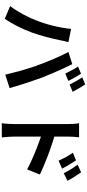

<svg xmlns="http://www.w3.org/2000/svg" viewBox="546 -1428 939 2070"><g transform="rotate(90 1015.0 -392.5)"><path d="M969 -707C951 -742 916 -804 890 -842L813 -810C840 -773 871 -715 891 -674L969 -707ZM852 -661C833 -698 799 -760 774 -797L697 -765C724 -727 752 -668 773 -627L852 -661ZM929 -27C915 -77 896 -141 875 -205L872 -215C852 -275 832 -333 816 -376C802 -409 786 -450 768 -492L764 -502C732 -577 696 -655 671 -703L540 -661C562 -622 589 -564 615 -502L619 -493C623 -484 626 -476 630 -467L634 -457C634 -456 635 -454 636 -452L640 -442C656 -404 670 -366 682 -332C684 -327 687 -321 689 -315L692 -306C702 -276 713 -245 722 -213L725 -204C731 -185 736 -165 742 -146L745 -136C746 -131 747 -126 749 -121L751 -112C756 -94 761 -76 765 -58L768 -48L770 -38C771 -37 771 -35 771 -33L774 -24C774 -22 775 -20 775 -19L777 -9C779 -2 780 4 782 10L784 20L929 -27ZM328 -261C363 -354 397 -491 411 -561C415 -583 425 -631 434 -661L291 -690C279 -563 243 -422 198 -310C164 -222 108 -115 45 -33L182 25C235 -50 292 -164 328 -261Z M1929 -651C1906 -696 1866 -758 1837 -798L1755 -760C1792 -710 1815 -674 1847 -611L1929 -651ZM1452 -81V-365C1485 -354 1521 -341 1559 -326L1568 -323L1578 -319C1583 -317 1587 -315 1592 -313L1602 -309C1616 -304 1630 -298 1645 -292L1654 -288C1665 -283 1677 -278 1687 -273L1697 -269C1736 -251 1773 -234 1806 -216L1861 -354C1815 -376 1746 -405 1672 -434L1662 -438C1651 -441 1641 -445 1631 -449L1621 -453L1610 -457C1609 -457 1607 -458 1605 -459L1595 -462C1545 -480 1495 -497 1452 -510V-656C1452 -698 1456 -741 1460 -776H1308C1315 -740 1317 -692 1317 -656V-81C1317 -42 1314 18 1308 57H1461C1456 16 1452 -53 1452 -81ZM1798 -593C1775 -638 1736 -701 1708 -743L1626 -709C1663 -657 1683 -618 1712 -555L1798 -593Z"/></g></svg>

Font: Glow Sans SC Normal
Style: Bold
Weight: 700
Designer: Ryoko NISHIZUKA (kana, bopomofo & ideographs); Paul D. Hunt (Latin, Greek & Cyrillic); Sandoll Communications, Soo-young
Version: Version 0.93